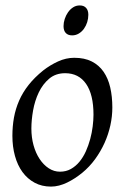

<svg xmlns="http://www.w3.org/2000/svg" viewBox="-20 -671 462 711"><path d="M326.2 -246.1Q326.2 -320.8 298.8 -360.4Q271.5 -399.9 221.2 -399.9Q186 -399.9 162.1 -379.6Q138.2 -359.4 123.5 -328.6Q108.9 -297.9 102.5 -262Q96.2 -226.1 96.2 -194.8Q96.2 -162.1 104.2 -133.1Q112.3 -104 126.7 -82.3Q141.1 -60.5 160.4 -47.9Q179.7 -35.2 202.1 -35.2Q224.6 -35.2 242.4 -45.2Q260.3 -55.2 274.2 -72Q288.1 -88.9 297.9 -110.6Q307.6 -132.3 314 -155.8Q320.3 -179.2 323.2 -202.6Q326.2 -226.1 326.2 -246.1ZM396 -272.9Q396 -240.2 388.7 -206.8Q381.3 -173.3 367.2 -141.8Q353 -110.4 332.3 -81.8Q311.5 -53.2 284.2 -30.8Q271.5 -20.5 257.3 -11.2Q243.2 -2 228.5 5.1Q213.9 12.2 198.7 16.1Q183.6 20 168.9 20Q134.8 20 108.2 5.6Q81.5 -8.8 63.2 -33.9Q44.9 -59.1 35.4 -93.5Q25.9 -127.9 25.9 -168Q25.9 -203.1 31.7 -235.6Q37.6 -268.1 50.8 -298.3Q64 -328.6 85.9 -356.4Q107.9 -384.3 140.1 -410.2Q165 -429.7 194.8 -443.4Q224.6 -457 254.9 -457Q293 -457 319.8 -443.4Q346.7 -429.7 363.5 -405.3Q380.4 -380.9 388.2 -347.2Q396 -313.5 396 -272.9ZM307.1 -616.2Q307.1 -602.5 303 -589.1Q298.8 -575.7 291 -564.7Q283.2 -553.7 272 -546.9Q260.7 -540 247.1 -540Q231.9 -540 223.6 -548.8Q215.3 -557.6 215.3 -574.2Q215.3 -587.4 219.7 -600.8Q224.1 -614.3 231.9 -625.5Q239.7 -636.7 250.7 -643.8Q261.7 -650.9 275.4 -650.9Q290.5 -650.9 298.8 -641.8Q307.1 -632.8 307.1 -616.2Z"/></svg>

Font: Gentium Plus Am
Style: Italic
Weight: 400
Italic angle: -8°
Designer: J. Victor Gaultney, Annie Olsen, Iska Routamaa, Becca Hirsbrunner
Foundry: SIL International
Version: Version 5.000